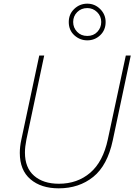

<svg xmlns="http://www.w3.org/2000/svg" viewBox="-20 -1017 733 1047"><path d="M300 10Q204 10 146 -39.5Q88 -89 88 -183Q88 -200 90 -217.5Q92 -235 96 -254L194 -714H221L124 -256Q116 -216 116 -185Q116 -102 166 -58.5Q216 -15 301 -15Q402 -15 472 -75Q542 -135 568 -257L666 -714H693L595 -252Q566 -115 488.5 -52.5Q411 10 300 10ZM456 -797Q416 -797 385.5 -824.5Q355 -852 355 -897Q355 -940 385 -968.5Q415 -997 456 -997Q497 -997 526.5 -967.5Q556 -938 556 -897Q556 -853 526.5 -825Q497 -797 456 -797ZM456 -821Q490 -821 511 -843.5Q532 -866 532 -897Q532 -929 509.5 -951Q487 -973 456 -973Q423 -973 401 -951Q379 -929 379 -897Q379 -866 400.5 -843.5Q422 -821 456 -821Z"/></svg>

Font: Noto Sans Thin
Style: Italic
Weight: 100
Italic angle: -12°
Designer: Monotype Design Team
Foundry: Monotype Imaging Inc.
Version: Version 2.013; ttfautohint (v1.8.4.7-5d5b)